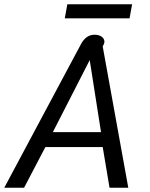

<svg xmlns="http://www.w3.org/2000/svg" viewBox="-21 -881 703 901"><path d="M358 -672Q382 -718 422 -718Q444 -718 456.5 -708.5Q469 -699 469 -685Q469 -677 461 -663L581 0H493L461 -191H192L92 0H-1ZM453 -261 400 -599 227 -261ZM295 -861H599L587 -795H283Z"/></svg>

Font: Niramit
Style: Italic
Weight: 400
Italic angle: -10°
Version: Version 1.000; ttfautohint (v1.6)